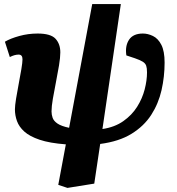

<svg xmlns="http://www.w3.org/2000/svg" viewBox="-20 -693 868 939"><path d="M310 226 265 211 302 13Q223 7 174 -9.5Q125 -26 99 -49.5Q73 -73 63 -101Q53 -129 53 -158Q53 -176 58.5 -210Q64 -244 71.5 -283Q79 -322 84.5 -355Q90 -388 90 -403Q90 -426 71 -426Q61 -426 50.5 -423Q40 -420 28 -414L4 -489Q31 -505 74.5 -517Q118 -529 164 -529Q228 -529 251.5 -503.5Q275 -478 275 -437Q275 -412 268.5 -372.5Q262 -333 253.5 -290.5Q245 -248 238.5 -210Q232 -172 232 -148Q232 -132 237.5 -116.5Q243 -101 261.5 -88.5Q280 -76 318 -68L431 -673H571L481 -62Q541 -71 583 -100.5Q625 -130 650.5 -170.5Q676 -211 687.5 -255.5Q699 -300 699 -339Q699 -360 695 -371.5Q691 -383 678.5 -391Q666 -399 640 -408L598 -422Q591 -468 611 -498.5Q631 -529 679 -529Q703 -529 728 -517Q753 -505 769 -474Q785 -443 785 -387Q785 -318 770 -252Q755 -186 719.5 -131Q684 -76 623 -38.5Q562 -1 470 11L441 205Z"/></svg>

Font: Literata 12pt ExtraBold
Style: Italic
Weight: 800
Italic angle: -2°
Designer: Latin by Veronika Burian and Jose Scaglione. Greek by Irene Vlachou. Cyrillic by Vera Evstafieva
Foundry: TypeTogether
Version: Version 3.002